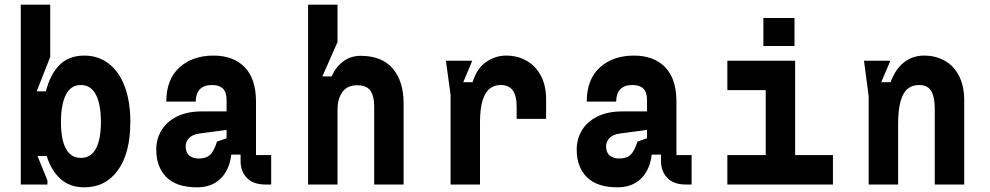

<svg xmlns="http://www.w3.org/2000/svg" viewBox="-20 -790 4240 822"><path d="M195 -770V-546L137 -399H176.4Q195.6 -473.2 235.5 -512.6Q275.4 -552 341 -552Q400.4 -552 445.1 -518Q489.8 -484 513.9 -420Q538 -356 538 -268Q538 -135 485 -61.5Q432 12 341 12Q279 12 238.9 -24.2Q198.8 -60.4 180 -122H140.6L183 -17.8V0H69V-770ZM412 -268Q412 -343.6 390.5 -384.8Q369 -426 326.2 -426Q283.4 -426 262.2 -384.5Q241 -343 241 -268Q241 -192.6 262.2 -153.3Q283.4 -114 326.2 -114Q369 -114 390.5 -153.2Q412 -192.4 412 -268Z M1141 0H1117Q1064 0 1037 -28.3Q1010 -56.6 1010 -100V-128H970Q962.6 -62.4 924.3 -25.2Q886 12 824 12Q736 12 692.5 -31.5Q649 -75 649 -150Q649 -194.2 670.8 -231.3Q692.6 -268.4 736.6 -290.7Q780.6 -313 844 -313H950V-363Q950 -395.6 934.2 -410.8Q918.4 -426 888.6 -426Q852.4 -426 835.2 -407.4Q818 -388.8 818 -355H692Q692 -450.4 748.2 -501.2Q804.4 -552 894 -552Q979.2 -552 1027.6 -502.3Q1076 -452.6 1076 -355V-126H1141ZM909 -183.8 950 -198V-233.8L832.8 -218.2Q802.8 -213.8 788 -197.4Q773.2 -181 775 -157.8Q777.4 -131.2 796.2 -119.9Q815 -108.6 844.4 -112.2Q871.4 -115.2 885.2 -133.4Q899 -151.6 909 -183.8Z M1425 -770V-610L1360.2 -463H1400.2Q1415.4 -500.6 1447.8 -525.8Q1480.2 -551 1524 -551Q1615 -551 1661.5 -496.5Q1708 -442 1708 -346V0H1582V-334Q1582 -379.8 1565.3 -402.4Q1548.6 -425 1508.8 -425Q1466.8 -425 1445.9 -396Q1425 -367 1425 -320V0H1299V-770Z M1909 -384 1889 -530H2002L1963.2 -438H2003.2Q2022.4 -499 2062.4 -525.5Q2102.4 -552 2146 -552Q2197.2 -552 2236.4 -528.8Q2275.6 -505.6 2296.8 -463.6Q2318 -421.6 2318 -366V-281H2192V-330Q2192 -380.4 2175.2 -403.2Q2158.4 -426 2123 -426Q2097 -426 2077.4 -411.2Q2057.8 -396.4 2046.4 -361.1Q2035 -325.8 2035 -267V0H1909Z M2941 0H2917Q2864 0 2837 -28.3Q2810 -56.6 2810 -100V-128H2770Q2762.6 -62.4 2724.3 -25.2Q2686 12 2624 12Q2536 12 2492.5 -31.5Q2449 -75 2449 -150Q2449 -194.2 2470.8 -231.3Q2492.6 -268.4 2536.6 -290.7Q2580.6 -313 2644 -313H2750V-363Q2750 -395.6 2734.2 -410.8Q2718.4 -426 2688.6 -426Q2652.4 -426 2635.2 -407.4Q2618 -388.8 2618 -355H2492Q2492 -450.4 2548.2 -501.2Q2604.4 -552 2694 -552Q2779.2 -552 2827.6 -502.3Q2876 -452.6 2876 -355V-126H2941ZM2709 -183.8 2750 -198V-233.8L2632.8 -218.2Q2602.8 -213.8 2588 -197.4Q2573.2 -181 2575 -157.8Q2577.4 -131.2 2596.2 -119.9Q2615 -108.6 2644.4 -112.2Q2671.4 -115.2 2685.2 -133.4Q2699 -151.6 2709 -183.8Z M3258.2 -126V-404H3094V-530H3384.2V-126H3546V0H3094V-126ZM3381.4 -712.9V-593H3248.2V-712.9Z M3792 -530 3752.6 -438H3792.6Q3814 -495 3850.8 -523.5Q3887.6 -552 3936 -552Q3984.8 -552 4023.7 -530.6Q4062.6 -509.2 4085.3 -466Q4108 -422.8 4108 -360V0H3982V-326.4Q3982 -373.8 3967 -399.9Q3952 -426 3914.8 -426Q3887 -426 3867.4 -411.2Q3847.8 -396.4 3836.4 -359.3Q3825 -322.2 3825 -257.4V0H3699V-378L3679 -530Z"/></svg>

Font: Fliege Mono Thin
Style: Regular
Weight: 100
Version: Version 0.020;Glyphs 3.3 (3306)